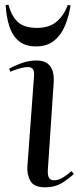

<svg xmlns="http://www.w3.org/2000/svg" viewBox="-20 -785 346 819"><path d="M125 -458Q127 -481 120.5 -490Q114 -499 98 -499Q85 -499 65 -493.5Q45 -488 24 -479L19 -492Q38 -503 70 -515Q102 -527 135 -527Q215 -527 209 -433L184 -59Q183 -37 189 -26.5Q195 -16 211 -16Q228 -16 247 -27Q266 -38 285 -55L295 -43Q279 -27 247.5 -6.5Q216 14 172 14Q125 14 109.5 -13.5Q94 -41 97 -77ZM134 -587Q87 -587 59.5 -610.5Q32 -634 19.5 -674Q7 -714 4 -763L16 -765Q31 -712 58.5 -689Q86 -666 138 -666Q191 -666 222.5 -693.5Q254 -721 269 -764L281 -762Q274 -716 257.5 -676Q241 -636 211 -611.5Q181 -587 134 -587Z"/></svg>

Font: Literata 72pt
Style: Italic
Weight: 400
Italic angle: -2°
Designer: Latin by Veronika Burian and Jose Scaglione. Greek by Irene Vlachou. Cyrillic by Vera Evstafieva
Foundry: TypeTogether
Version: Version 3.002